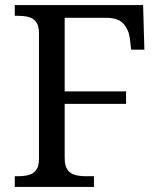

<svg xmlns="http://www.w3.org/2000/svg" viewBox="-20 -734 630 754"><path d="M38 0V-42H51Q73 -42 91.5 -46.5Q110 -51 121.5 -65.5Q133 -80 133 -109V-604Q133 -634 121.5 -648.5Q110 -663 91.5 -667.5Q73 -672 51 -672H38V-714H542L547 -539H495L490 -582Q486 -616 465.5 -640Q445 -664 398 -664H234V-375H475V-326H234V-114Q234 -83 245 -67.5Q256 -52 275 -47Q294 -42 316 -42H349V0Z"/></svg>

Font: Noto Rashi Hebrew
Style: Regular
Weight: 400
Version: Version 1.006